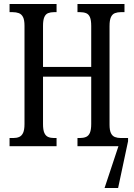

<svg xmlns="http://www.w3.org/2000/svg" viewBox="-20 -734 673 964"><path d="M505 210 575 -1 573 -41H623V-25L573 210ZM28 0V-41H47Q64 -41 76.5 -46.5Q89 -52 96 -67Q103 -82 103 -111V-605Q103 -634 95.5 -648.5Q88 -663 74.5 -668Q61 -673 43 -673H28V-714H264V-673H251Q234 -673 221.5 -668Q209 -663 202.5 -648Q196 -633 196 -604V-398H438V-603Q438 -633 431.5 -648Q425 -663 412 -668Q399 -673 381 -673H369V-714H605V-673H587Q570 -673 557 -668Q544 -663 537 -648Q530 -633 530 -603V-108Q530 -80 537 -65.5Q544 -51 557 -46Q570 -41 587 -41H605V0H369V-41H381Q399 -41 412 -46.5Q425 -52 431.5 -67.5Q438 -83 438 -112V-349H196V-111Q196 -82 202.5 -67Q209 -52 221.5 -46.5Q234 -41 251 -41H264V0Z"/></svg>

Font: Noto Serif ExtraCondensed
Style: Regular
Weight: 400
Width: 2
Designer: Monotype Design Team
Foundry: Monotype Imaging Inc.
Version: Version 2.013